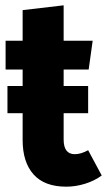

<svg xmlns="http://www.w3.org/2000/svg" viewBox="-20 -684 402 721"><path d="M362 -25Q335 -5 299.5 6Q264 17 229 17Q147 17 106 -29Q65 -75 65 -158V-259H8V-361H65V-423H1V-531H65V-646L219 -664V-531H328L313 -423H219V-361H311V-259H219V-160Q219 -105 261 -105Q284 -105 311 -120Z"/></svg>

Font: Fira Sans Condensed
Style: Bold
Weight: 700
Width: 3
Designer: bBox Type GmbH & Carrois Corporate GbR & Edenspiekermann AG
Foundry: bBox Type GmbH & Carrois Corporate GbR & Edenspiekermann AG
Version: Version 4.301